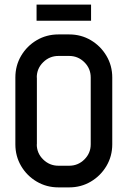

<svg xmlns="http://www.w3.org/2000/svg" viewBox="-20 -811 556 836"><path d="M375 -182.6V-473.6Q375 -512.7 347.4 -540Q319.8 -567.4 281.2 -567.4H234.4Q195.8 -567.4 168 -540Q140.1 -512.7 140.1 -473.6H140.6V-182.6H140.1Q140.1 -144 168 -116.7Q195.8 -89.4 234.4 -89.4H281.2Q319.8 -89.4 347.4 -116.7Q375 -144 375 -182.6ZM281.2 -661.1Q333 -661.1 375.5 -636Q418 -610.8 443.4 -568.1Q468.8 -525.4 468.8 -473.6V-182.6Q468.8 -130.9 443.4 -88.1Q418 -45.4 375.5 -20.3Q333 4.9 281.2 4.9H234.4Q182.6 4.9 139.9 -20.3Q97.2 -45.4 72 -88.1Q46.9 -130.9 46.9 -182.6V-473.6Q46.9 -525.4 72 -568.1Q97.2 -610.8 139.9 -636Q182.6 -661.1 234.4 -661.1ZM376.5 -720.7H139.2V-791H376.5Z"/></svg>

Font: Lambda
Style: Regular
Weight: 400
Designer: GGBotNet
Version: 0.22